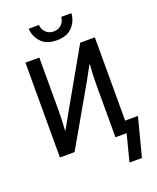

<svg xmlns="http://www.w3.org/2000/svg" viewBox="-209 -1109 1178 1444"><g transform="rotate(-20 380.0 -387.5)"><path d="M202.1 -990.2H284.2Q286.1 -955.1 310.5 -930.7Q335 -906.2 373 -906.2Q412.1 -906.2 436 -930.7Q460 -955.1 462.9 -990.2H543.9Q541 -929.7 499 -882.8Q457 -835.9 373 -835.9Q288.1 -835.9 246.6 -883.3Q205.1 -930.7 202.1 -990.2ZM570.3 214.8 649.4 -92.8H750L669.9 214.8ZM91.8 -758.8H203.1V-345.7Q203.1 -258.8 197.3 -177.7H201.2L261.7 -286.1L530.3 -758.8H647.5V0H536.1V-411.1Q536.1 -506.8 543 -579.1H538.1L478.5 -469.7L209 0H91.8Z"/></g></svg>

Font: Gothic A1 SemiBold
Style: Regular
Weight: 600
Version: Version 2.50